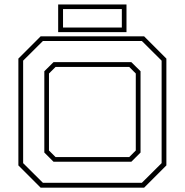

<svg xmlns="http://www.w3.org/2000/svg" viewBox="-20 -868 854 888"><path d="M168 0 65 -103V-597L168 -700H646.5L749.5 -597V-103L646.5 0ZM178.5 -22.5H636L727.5 -113.5V-587.5L636 -678.5H178.5L87 -587.5V-113.5ZM227.5 -120 185 -162.5V-538.5L227.5 -580.5H587.5L630 -538.5V-162.5L587.5 -120ZM237 -141.5H577.5L608 -172V-528L577.5 -558.5H237L206.5 -528V-172ZM249 -719.5V-847.5H565V-719.5ZM271.5 -740.5H543.5V-826H271.5Z"/></svg>

Font: Tourney Expanded ExtraLight
Style: Regular
Weight: 200
Width: 7
Designer: Tyler Finck
Foundry: Etcetera Type Co
Version: Version 1.010; ttfautohint (v1.8.3)